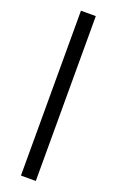

<svg xmlns="http://www.w3.org/2000/svg" viewBox="-177 -744 625 1020"><g transform="rotate(20 135.5 -234.0)"><path d="M175 232H91V-700H175Z"/></g></svg>

Font: Josefin Slab
Style: Bold
Weight: 700
Designer: Santiago Orozco
Foundry: Typemade
Version: Version 2.000